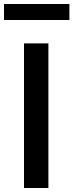

<svg xmlns="http://www.w3.org/2000/svg" viewBox="-32 -940 367 960"><path d="M315 -920H-12V-840H315ZM88 -723V0H210V-723Z"/></svg>

Font: United Sans SemiBold
Style: Regular
Weight: 600
Designer: Pablo Impallari, Rodrigo Fuenzalida (Modified by Dan O. Williams)
Version: Version 1.000;PS 001.000;hotconv 1.0.88;makeotf.lib2.5.64775